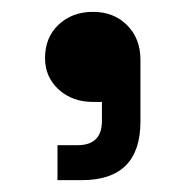

<svg xmlns="http://www.w3.org/2000/svg" viewBox="-20 -734 313 324"><path d="M77 -430V-489H111Q152 -489 152 -530V-562H137Q102 -562 79 -583Q56 -604 56 -636Q56 -671 79 -692.5Q102 -714 137 -714Q172 -714 194.5 -691.5Q217 -669 217 -633V-529Q217 -430 118 -430Z"/></svg>

Font: Space Grotesk Medium
Style: Regular
Weight: 500
Designer: Florian Karsten
Foundry: Florian Karsten
Version: Version 2.000